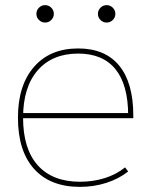

<svg xmlns="http://www.w3.org/2000/svg" viewBox="-20 -719 588 749"><path d="M292 10Q176 10 113 -60Q50 -130 50 -260Q50 -386 112.5 -458Q175 -530 285 -530Q390 -530 445 -463Q500 -396 500 -268Q500 -264 500 -263Q500 -262 500 -258H60V-278H490L480 -268Q480 -388 430.5 -449Q381 -510 285 -510Q184 -510 127 -444.5Q70 -379 70 -260Q70 -138 127.5 -74Q185 -10 292 -10Q343 -10 388 -24Q433 -38 468 -66L480 -50Q443 -21 394.5 -5.5Q346 10 292 10ZM156 -631Q142 -631 132 -641Q122 -651 122 -665Q122 -679 132 -689Q142 -699 156 -699Q170 -699 180 -689Q190 -679 190 -665Q190 -651 180 -641Q170 -631 156 -631ZM396 -631Q382 -631 372 -641Q362 -651 362 -665Q362 -679 372 -689Q382 -699 396 -699Q410 -699 420 -689Q430 -679 430 -665Q430 -651 420 -641Q410 -631 396 -631Z"/></svg>

Font: M PLUS 2 Thin
Style: Regular
Weight: 100
Designer: Coji Morishita
Foundry: UNDERFOREST DESIGN
Version: Version 1.001